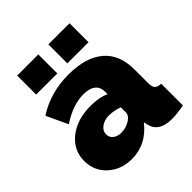

<svg xmlns="http://www.w3.org/2000/svg" viewBox="-198 -856 1001 1001"><g transform="rotate(-45 302.0 -355.5)"><path d="M203 10Q124 10 71.5 -38Q19 -86 19 -159Q19 -238 82.5 -288.5Q146 -339 246 -339Q310 -339 352 -319V-335Q352 -408 261 -408Q184 -408 98 -351L43 -469Q147 -536 280 -536Q406 -536 474 -479Q542 -422 542 -312V-210Q542 -183 552 -172Q562 -161 588 -160V0Q538 10 498 10Q401 10 386 -63L382 -82Q310 10 203 10ZM260 -126Q297 -126 327 -146Q352 -163 352 -183V-222Q314 -236 279 -236Q245 -236 221.5 -219Q198 -202 198 -176Q198 -154 215.5 -140Q233 -126 260 -126ZM243 -581H87V-721H243ZM473 -581H317V-721H473Z"/></g></svg>

Font: Raleway
Style: Heavy
Weight: 900
Designer: Matt McInerney, Pablo Impallari, Rodrigo Fuenzalida
Foundry: Matt McInerney, Pablo Impallari, Rodrigo Fuenzalida
Version: Version 2.001